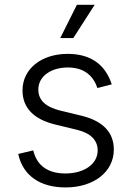

<svg xmlns="http://www.w3.org/2000/svg" viewBox="-20 -781 556 812"><path d="M257.3 11.7C377.9 11.7 461.4 -55.2 461.4 -148.4C461.4 -220.7 416 -269.5 323.2 -292L239.7 -312C172.4 -328.1 142.1 -356.9 142.1 -402.8C142.1 -457 194.3 -495.6 266.6 -495.6C338.4 -495.6 375 -458.5 392.1 -408.7L452.6 -424.3C427.2 -502.9 369.1 -553.2 266.1 -553.2C155.8 -553.2 75.2 -490.2 75.2 -398.9C75.2 -325.2 121.6 -276.4 215.3 -253.9L304.2 -232.4C363.3 -218.3 393.1 -188.5 393.1 -144.5C393.1 -89.4 338.9 -47.4 256.3 -47.4C184.1 -47.4 136.2 -79.1 120.6 -145L57.1 -129.9C76.7 -38.1 149.9 11.7 257.3 11.7ZM234.9 -620.1H290L380.4 -760.7H305.2Z"/></svg>

Font: Raveo Light
Style: Regular
Weight: 300
Designer: Jakub Foglar, Rasmus Andersson (Inter)
Foundry: Jakubfoglar.com
Version: Version 1.100;Glyphs 3.2.3 (3260)